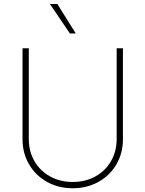

<svg xmlns="http://www.w3.org/2000/svg" viewBox="-20 -955 747 986"><path d="M611.3 -707V-239.3Q611.3 -168.5 577.9 -111.1Q544.4 -53.7 485.6 -21Q426.8 11.7 353.5 11.7Q280.3 11.7 221.4 -21Q162.6 -53.7 129.2 -111.1Q95.7 -168.5 95.7 -239.3V-707H127.9V-240.2Q127.9 -177.7 157 -127.4Q186 -77.1 237.5 -48.8Q289.1 -20.5 353.5 -20.5Q418 -20.5 469.5 -48.8Q521 -77.1 550 -127.4Q579.1 -177.7 579.1 -240.2V-707ZM236.3 -934.6H274.4L369.1 -783.2H338.9Z"/></svg>

Font: Pretendard Thin
Style: Regular
Weight: 100
Designer: Base glyphs from Inter by Rasmus Andersson; Hangeul glyphs from Noto Sans CJK(Source Han Sans) by Jang Soo-young and Kan
Foundry: Kil Hyung-jin
Version: Version 1.309